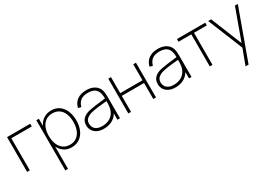

<svg xmlns="http://www.w3.org/2000/svg" viewBox="21 -1449 3640 2584"><g transform="rotate(-30 1840.5 -157.5)"><path d="M70 0V-540H430V-498H112V0Z M756 15Q686.5 15 635.8 -22.5Q585 -60 558.5 -124.8Q532 -189.5 532 -271Q532 -354 558.8 -418.2Q585.5 -482.5 638 -518.8Q690.5 -555 764 -555Q834.5 -555 885.8 -517.8Q937 -480.5 964 -416Q991 -351.5 991 -271Q991 -189 963.8 -124Q936.5 -59 883.5 -22Q830.5 15 756 15ZM525 240V-540H564V-115H567V240ZM756 -27Q817 -27 859.8 -58.5Q902.5 -90 924.2 -145.2Q946 -200.5 946 -271Q946 -341.5 925 -396.2Q904 -451 861.2 -482Q818.5 -513 756 -513Q694.5 -513 651.2 -482.2Q608 -451.5 586 -397Q564 -342.5 564 -271Q564 -200.5 586 -145.2Q608 -90 651.2 -58.5Q694.5 -27 756 -27Z M1258 15Q1197.5 15 1155.2 -6.5Q1113 -28 1092 -63.8Q1071 -99.5 1071 -143Q1071 -209 1112 -246.2Q1153 -283.5 1218 -297Q1264 -306.5 1312.2 -312.8Q1360.5 -319 1439.5 -328.5Q1453.5 -330 1465.2 -331.2Q1477 -332.5 1486 -334L1471 -324Q1472.5 -389 1456.8 -430.5Q1441 -472 1404 -492.5Q1367 -513 1305 -513Q1237 -513 1195.8 -482.8Q1154.5 -452.5 1138 -390L1092 -402Q1110 -476.5 1165.5 -515.8Q1221 -555 1307 -555Q1381 -555 1431.2 -524.8Q1481.5 -494.5 1500 -442Q1506.5 -422.5 1509.8 -394.5Q1513 -366.5 1513 -338V0H1474V-148L1494 -147Q1479.5 -96.5 1445.8 -59.8Q1412 -23 1363.8 -4Q1315.5 15 1258 15ZM1256 -27Q1314 -27 1359 -48Q1404 -69 1431.8 -109Q1459.5 -149 1467 -204Q1470 -225 1470.5 -247Q1471 -269 1471 -301.5V-310L1493 -293L1466 -290.5Q1390 -283.5 1332 -276.5Q1274 -269.5 1227 -258Q1180.5 -246.5 1147.8 -219.2Q1115 -192 1115 -142Q1115 -113.5 1128.8 -87.2Q1142.5 -61 1174.2 -44Q1206 -27 1256 -27Z M1643 0V-540H1685V-291H2031V-540H2073V0H2031V-249H1685V0Z M2370 15Q2309.5 15 2267.2 -6.5Q2225 -28 2204 -63.8Q2183 -99.5 2183 -143Q2183 -209 2224 -246.2Q2265 -283.5 2330 -297Q2376 -306.5 2424.2 -312.8Q2472.5 -319 2551.5 -328.5Q2565.5 -330 2577.2 -331.2Q2589 -332.5 2598 -334L2583 -324Q2584.5 -389 2568.8 -430.5Q2553 -472 2516 -492.5Q2479 -513 2417 -513Q2349 -513 2307.8 -482.8Q2266.5 -452.5 2250 -390L2204 -402Q2222 -476.5 2277.5 -515.8Q2333 -555 2419 -555Q2493 -555 2543.2 -524.8Q2593.5 -494.5 2612 -442Q2618.5 -422.5 2621.8 -394.5Q2625 -366.5 2625 -338V0H2586V-148L2606 -147Q2591.5 -96.5 2557.8 -59.8Q2524 -23 2475.8 -4Q2427.5 15 2370 15ZM2368 -27Q2426 -27 2471 -48Q2516 -69 2543.8 -109Q2571.5 -149 2579 -204Q2582 -225 2582.5 -247Q2583 -269 2583 -301.5V-310L2605 -293L2578 -290.5Q2502 -283.5 2444 -276.5Q2386 -269.5 2339 -258Q2292.5 -246.5 2259.8 -219.2Q2227 -192 2227 -142Q2227 -113.5 2240.8 -87.2Q2254.5 -61 2286.2 -44Q2318 -27 2368 -27Z M2909 0V-498H2710V-540H3150V-498H2951V0Z M3326 240 3431 -42 3432 42 3195 -540H3241L3453 -16H3421L3611 -540H3656L3373 240Z"/></g></svg>

Font: Manrope
Style: Regular
Weight: 400
Designer: Mikhail Sharanda
Foundry: Mikhail Sharanda
Version: Version 4.503